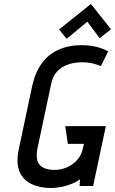

<svg xmlns="http://www.w3.org/2000/svg" viewBox="-20 -935 578 965"><path d="M538 -788 437 -915 277 -787 315 -740 419 -826 481 -743ZM487 -603 524 -677Q505 -687 484 -694Q463 -701 439.5 -704.5Q416 -708 391 -708Q326 -708 275 -685.5Q224 -663 190.5 -617.5Q157 -572 142 -504L74 -183Q60 -116 78 -73Q96 -30 138 -10Q180 10 236 10Q257 10 283 5.5Q309 1 335.5 -9Q362 -19 382 -34L380 0H448L512 -301H308L321 -212H402L396 -187Q391 -163 377.5 -143.5Q364 -124 344.5 -110Q325 -96 302 -88.5Q279 -81 255 -81Q219 -81 197 -92.5Q175 -104 168 -128Q161 -152 168 -188L237 -512Q245 -553 267.5 -576.5Q290 -600 322.5 -611Q355 -622 393 -622Q408 -622 424 -620Q440 -618 456 -613.5Q472 -609 487 -603Z"/></svg>

Font: Advent Pro SemiBold
Style: Italic
Weight: 600
Italic angle: -12°
Version: Version 3.000